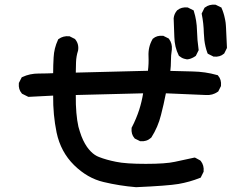

<svg xmlns="http://www.w3.org/2000/svg" viewBox="-20 -774 1040 820"><path d="M560.5 25.4Q489.7 19.5 422.4 3.4Q353.5 -12.7 296.4 -68.8Q239.3 -125 221.7 -208Q206.1 -284.2 207 -365.7L104 -360.4H101.6L99.1 -361.3L75.7 -373L73.7 -374L72.8 -375.5Q58.1 -392.1 60.5 -418V-419.9L61.5 -421.4L71.3 -440.9L72.8 -443.8L76.2 -445.3Q107.4 -460 145.5 -460Q155.8 -460 166.3 -460.2Q176.8 -460.4 186.8 -460.7Q196.8 -460.9 207 -461.4Q207 -496.1 209 -528.8Q210.9 -567.9 227.5 -603.5L228.5 -606L230.5 -607.4Q250 -621.6 275.4 -619.1H277.3L278.8 -618.2L298.3 -608.4L300.3 -607.4L301.3 -606Q317.9 -585.9 313.5 -558.1L313 -557.1V-556.6Q305.7 -534.2 304.7 -508.3Q303.7 -486.3 303.7 -463.9L611.8 -471.7Q615.7 -502 614.3 -533.7Q612.3 -573.7 631.3 -606.4L631.8 -607.9L633.3 -608.9Q649.9 -623.5 675.8 -621.1H677.7L679.2 -620.1L698.7 -610.4L700.7 -609.4L702.1 -607.4Q716.3 -587.9 713.9 -562.5V-562Q711.9 -549.8 710.9 -537.4Q710 -524.9 710 -512.7Q710 -492.2 707.5 -471.2Q754.9 -469.7 802.2 -468.8Q856.9 -467.8 906.7 -453.6L909.7 -453.1L911.6 -450.7Q926.3 -434.1 923.8 -408.2V-406.2L922.9 -404.8L913.1 -385.3L912.1 -383.3L909.7 -381.8Q887.7 -366.2 858.9 -368.2L688.5 -375.5Q684.1 -351.6 678.7 -328.9Q673.3 -306.2 667.5 -282.7Q654.8 -231.4 626.5 -187L625.5 -186L624.5 -185.1Q606 -168.5 580.1 -170.9H578.1L576.7 -171.9L557.1 -181.6L555.2 -182.6L554.2 -184.1Q539.6 -200.7 542 -226.6V-228.5L543 -230Q562 -266.6 574.7 -305.7Q585.4 -339.4 591.3 -375.5L303.7 -368.2Q303.2 -326.2 306.2 -292.2Q309.1 -258.3 314.9 -232.9Q317.9 -222.2 321 -212.2Q324.2 -202.1 327.6 -192.9Q331.1 -183.6 335 -175.5Q338.9 -167.5 343 -160.2Q347.2 -152.8 351.6 -146.5Q359.4 -135.7 367.7 -127.2Q376 -118.7 384.8 -112.8Q393.6 -106.9 402.8 -103.5Q433.6 -91.3 475.6 -83Q496.1 -78.6 528.1 -76.4Q560.1 -74.2 602.5 -74.2Q645 -74.2 676.3 -76.4Q707.5 -78.6 727.1 -83Q767.6 -91.8 808.6 -100.6L812 -101.1L815.4 -99.6L835 -88.9L836.4 -87.4L837.9 -85.9Q852.1 -67.4 849.6 -42V-40L848.6 -38.6L838.9 -19L837.4 -15.6L834 -14.2Q790 3.4 742.2 11.7Q695.3 19.5 562 25.4H561.5ZM778.3 -520.5Q772 -521.5 766.4 -523.2Q760.7 -524.9 755.6 -527.8Q750.5 -530.8 745.6 -534.7L744.1 -535.6L743.2 -537.6Q725.6 -572.8 724.6 -615.7Q723.6 -655.8 721.7 -694.8V-695.8V-696.3Q722.7 -705.6 726.3 -713.9Q730 -722.2 735.8 -729L736.3 -729.5L737.3 -730.5Q754.9 -744.6 780.3 -742.2H782.2L783.7 -741.2L803.2 -731.4L807.1 -729.5L808.1 -725.6Q820.3 -687 821.3 -643.6Q822.3 -602.5 828.1 -563L828.6 -560.1L827.1 -557.1L817.4 -537.6L816.4 -535.6L814.5 -534.2Q811 -531.7 807.9 -530Q804.7 -528.3 801.3 -526.6Q797.9 -524.9 794.4 -523.7Q791 -522.5 787.6 -521.7Q784.2 -521 780.3 -520.5H779.3ZM890.1 -533.2 870.6 -543 867.2 -544.9 865.7 -548.3Q860.8 -561.5 857.7 -575Q854.5 -588.4 852.8 -602.8Q851.1 -617.2 850.6 -632.3Q850.1 -653.3 847.9 -673.6Q845.7 -693.8 841.8 -712.9L841.3 -716.3L842.8 -719.2L852.5 -738.8L853.5 -740.7L855.5 -742.2Q874 -756.3 899.4 -753.9H901.4L902.8 -752.9L922.4 -743.2L925.8 -741.7L926.8 -738.3Q929.2 -733.4 930.9 -728.5Q932.6 -723.6 934.3 -718.5Q936 -713.4 937.3 -708.3Q938.5 -703.1 939.7 -698Q940.9 -692.9 941.9 -687.7Q942.9 -682.6 943.6 -677.2Q944.3 -671.9 944.6 -666.5Q944.8 -661.1 945.3 -655.8L949.2 -571.8V-569.3L948.2 -566.9L938.5 -547.4L937.5 -545.4L936 -544.4Q919.4 -529.8 893.6 -532.2H891.6Z"/></svg>

Font: NaikaiFont
Style: Bold
Weight: 700
Version: Version 1.89